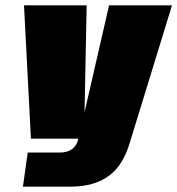

<svg xmlns="http://www.w3.org/2000/svg" viewBox="-20 -520 665 720"><path d="M204 52Q262 52 274 0H96L70 -500H305L297 -99L389 -500H625L468 11Q455 56 435.5 87.5Q416 119 388 139.5Q360 160 324 170Q288 180 242 180H66L84 52Z"/></svg>

Font: Fivo Sans Modern ExtBlk
Style: Regular
Weight: 900
Designer: Alexander Slobzheninov
Foundry: Alexander Slobzheninov
Version: 1.0